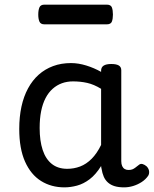

<svg xmlns="http://www.w3.org/2000/svg" viewBox="-20 -791 664 828"><path d="M258 17Q201 17 157 -10.5Q113 -38 88 -94Q63 -150 63 -235Q63 -287 72.5 -331Q82 -375 101 -410Q120 -445 147 -469Q174 -493 209 -506Q244 -519 286 -519Q318 -519 352 -508.5Q386 -498 416 -481V-486Q416 -501 427 -508Q438 -515 460 -515Q482 -515 492.5 -508.5Q503 -502 503 -488V-96Q503 -83 507 -74.5Q511 -66 518 -62Q525 -58 534 -58Q544 -58 550.5 -60.5Q557 -63 563.5 -68Q570 -73 579 -80Q586 -86 595 -83.5Q604 -81 613 -73Q622 -63 623 -52Q624 -41 619 -33Q608 -17 591 -6Q574 5 554.5 11Q535 17 515 17Q492 17 475 12Q458 7 446 -3.5Q434 -14 427.5 -29Q421 -44 418 -63Q418 -64 417 -67.5Q416 -71 416 -75Q393 -38 366.5 -18Q340 2 312 9.5Q284 17 258 17ZM151 -239Q151 -184 164 -144.5Q177 -105 203.5 -84Q230 -63 270 -63Q299 -63 325.5 -73Q352 -83 375 -106Q398 -129 416 -166V-408Q385 -427 356 -433.5Q327 -440 295 -440Q269 -440 247 -432Q225 -424 207 -408Q189 -392 176.5 -368Q164 -344 157.5 -312Q151 -280 151 -239ZM172 -686Q155 -686 150 -698Q145 -710 145 -728Q145 -747 150 -759Q155 -771 172 -771H440Q458 -771 462.5 -759Q467 -747 467 -728Q467 -710 462.5 -698Q458 -686 440 -686Z"/></svg>

Font: Playwrite CL
Style: Regular
Weight: 400
Designer: Veronika Burian, José Scaglione
Foundry: TypeTogether
Version: Version 1.002